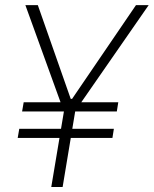

<svg xmlns="http://www.w3.org/2000/svg" viewBox="-20 -748 615 768"><path d="M131.3 -727.5 275.4 -316.9 233.9 -306.6 81.5 -727.5ZM244.1 -316.9 523.9 -727.5H574.7L282.7 -306.6ZM289.1 -352.5 230.5 0H185.1L244.1 -352.5ZM453.1 -338.9 447.3 -302.2H68.4L74.7 -338.9ZM435.5 -232.9 429.7 -196.3H50.8L57.1 -232.9Z"/></svg>

Font: Inter 24pt ExtraLight
Style: Italic
Weight: 250
Italic angle: -9.3988°
Version: Version 4.001;git-66647c0bb